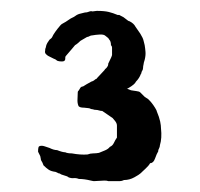

<svg xmlns="http://www.w3.org/2000/svg" viewBox="-20 -632 367 353"><path d="M124 -438Q122 -443 122.5 -450Q123 -457 123 -463Q123 -464 125 -466L128 -471Q130 -473 132 -473Q133 -473 135 -474.5Q137 -476 148 -482Q152 -483 155 -486Q155 -486 157 -487Q158 -487 158 -488L172 -503Q173 -505 174.5 -506Q176 -507 177 -509Q179 -511 179 -515Q186 -529 186 -531Q186 -542 186 -544.5Q186 -547 184 -549Q184 -556 181 -559L179 -562L174 -566Q171 -569 163 -568.5Q155 -568 150 -567Q147 -567 144.5 -565.5Q142 -564 140 -564L128 -557Q126 -555 123 -552.5Q120 -550 118 -549L113 -543L101 -529Q100 -528 100 -526V-524Q100 -519 94 -519Q89 -519 86 -520Q84 -521 83 -522Q82 -523 79 -524L69 -529Q67 -530 64.5 -532.5Q62 -535 63 -539Q63 -543 64 -544Q65 -550 67 -553Q69 -556 71 -559Q72 -560 73.5 -561Q75 -562 76 -564L78 -568Q81 -573 86.5 -580Q92 -587 94 -588Q96 -589 97.5 -590Q99 -591 101 -592L110 -598L116 -601Q121 -605 126 -606.5Q131 -608 136 -609Q140 -609 143.5 -610.5Q147 -612 150 -611Q152 -611 154 -611.5Q156 -612 158 -612Q172 -612 180 -610Q188 -608 195 -605Q197 -604 198 -604.5Q199 -605 202 -603Q207 -601 211.5 -597Q216 -593 218 -593Q226 -589 229 -583L238 -570Q243 -562 244 -557Q245 -552 246 -549Q247 -543 247.5 -536.5Q248 -530 246 -522Q244 -516 244 -514Q243 -510 243 -507Q243 -504 241 -501Q240 -500 240 -498Q240 -497 239 -496Q236 -488 230 -482Q228 -477 216 -470Q215 -470 215 -469.5Q215 -469 214 -469H213L221 -466Q226 -465 231 -464.5Q236 -464 238 -462L246 -454L249 -452Q253 -450 257.5 -444.5Q262 -439 265 -434Q266 -432 267 -430.5Q268 -429 268 -428Q273 -416 274.5 -408.5Q276 -401 276 -396Q278 -378 274 -365Q274 -363 273 -360.5Q272 -358 271 -356V-354Q268 -349 265 -340.5Q262 -332 256 -332Q255 -330 252.5 -327Q250 -324 238 -313Q236 -311 227 -306Q218 -301 208 -301Q204 -299 200.5 -299Q197 -299 194 -299H179Q177 -300 172 -300Q167 -300 153 -299Q151 -299 149.5 -299.5Q148 -300 147 -300Q135 -303 125 -303Q120 -305 115.5 -304.5Q111 -304 106 -306Q104 -308 98 -309.5Q92 -311 90 -313Q88 -313 87.5 -313.5Q87 -314 82 -316Q74 -317 69.5 -320Q65 -323 60 -328Q59 -330 58 -333Q57 -335 56 -336.5Q55 -338 55 -340Q55 -341 54.5 -342.5Q54 -344 54 -345L50 -353Q50 -362 52 -363Q56 -365 62 -363Q68 -361 71 -360Q79 -356 85 -356Q95 -352 100 -352Q104 -350 112 -350Q128 -347 141 -348Q146 -350 151.5 -350Q157 -350 162 -351Q167 -353 173 -355.5Q179 -358 182 -362Q187 -364 189.5 -369.5Q192 -375 195 -379V-401Q195 -405 192 -409Q189 -413 187 -415L168 -428Q165 -428 162 -429Q159 -430 156 -430Q153 -430 151 -431Q148 -431 144 -433Q142 -433 139.5 -433.5Q137 -434 135 -434Q125 -434 124 -438Z"/></svg>

Font: Kirang Haerang
Style: Regular
Weight: 400
Version: Version 1.00